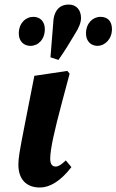

<svg xmlns="http://www.w3.org/2000/svg" viewBox="-20 -811 513 846"><path d="M155.9 15.2C199.4 15.2 247.3 -13 294.6 -74.7L270 -104.2C250.9 -86.2 238 -77.1 225.5 -77.1C208.8 -77.1 201.3 -89.5 201.3 -111.8C201.3 -153.2 219 -233 255 -367.3L286.8 -486.4L276.6 -498.5L131.4 -476.9L90.7 -270.1C64.7 -138.7 61 -111.7 61 -85.6C61 -21.5 95.4 15.2 155.9 15.2ZM114.1 -608.9C148.6 -608.9 177.5 -637.4 177.5 -682.7C177.5 -716.5 156.5 -736.8 127 -736.8C92.7 -736.8 62.8 -708.3 62.8 -663.7C62.8 -628.7 85.3 -608.9 114.1 -608.9ZM237.5 -547C268.7 -591.6 286.9 -622.4 310.9 -662.6C327.3 -687.8 337 -711.3 337 -732.1C337 -765.7 317.5 -790.9 283.3 -790.9C241.7 -790.9 215.5 -764.1 214.1 -704.3C210.2 -655.8 206.3 -606.9 202.4 -558.5L237.5 -547ZM409.9 -608.9C440.7 -608.9 473.3 -637.4 473.3 -682.7C473.3 -716.5 455.1 -736.8 422.7 -736.8C388.5 -736.8 358.9 -708.1 358.9 -663.7C358.9 -628.7 381.4 -608.9 409.9 -608.9Z"/></svg>

Font: Source Serif Variable
Style: Italic
Weight: 389
Italic angle: -12°
Designer: Frank Grießhammer
Foundry: Adobe Systems Incorporated
Version: Version 3.001;hotconv 1.0.111;makeotfexe 2.5.65597